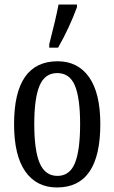

<svg xmlns="http://www.w3.org/2000/svg" viewBox="-20 -816 503 846"><path d="M42 -269Q42 -546 234 -546Q323 -546 372.5 -476Q422 -406 422 -269Q422 10 231 10Q141 10 91.5 -60.5Q42 -131 42 -269ZM333 -269Q333 -384 310 -439Q287 -494 232 -494Q178 -494 154.5 -439Q131 -384 131 -269Q131 -153 155 -97Q179 -41 233 -41Q287 -41 310 -97Q333 -153 333 -269ZM197 -621Q225 -729 238 -796H319V-784Q286 -694 236 -606H197Z"/></svg>

Font: Noto Serif Cond
Style: Regular
Weight: 400
Width: 3
Designer: Monotype Design Team
Foundry: Monotype Imaging Inc.
Version: Version 1.001